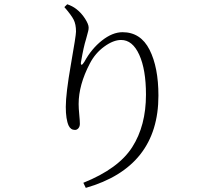

<svg xmlns="http://www.w3.org/2000/svg" viewBox="-20 -827 1040 919"><path d="M343.8 -675.8Q343.8 -710.9 332.5 -732.9Q321.3 -754.9 288.1 -793L301.8 -806.6Q327.1 -797.9 344.7 -784.2Q369.1 -765.6 386.7 -738.3Q404.3 -710.9 404.3 -695.3Q404.3 -686.5 402.3 -678.7Q400.4 -670.9 397 -658.7Q393.6 -646.5 391.6 -638.7Q379.9 -601.6 368.2 -533.2Q365.2 -517.6 370.1 -517.1Q375 -516.6 383.8 -531.2Q418 -593.8 468.3 -633.3Q518.6 -672.9 566.4 -672.9Q653.3 -672.9 695.8 -588.9Q738.3 -504.9 738.3 -369.1Q738.3 -27.3 390.6 72.3L378.9 47.9Q546.9 -19.5 612.8 -122.6Q678.7 -225.6 678.7 -374Q678.7 -494.1 646.5 -564.9Q614.3 -635.7 559.6 -635.7Q522.5 -635.7 479 -604Q435.5 -572.3 410.2 -523.4Q356.4 -420.9 356.4 -329.1Q356.4 -308.6 359.4 -278.3Q362.3 -248 362.3 -234.4Q362.3 -221.7 355.5 -213.4Q348.6 -205.1 338.9 -205.1Q318.4 -205.1 308.6 -225.6Q294.9 -255.9 294.9 -315.4Q294.9 -378.9 319.3 -518.1Q343.8 -657.2 343.8 -675.8Z"/></svg>

Font: GenYoMin TW TTF Light
Style: Regular
Weight: 300
Version: Version 1.300